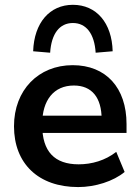

<svg xmlns="http://www.w3.org/2000/svg" viewBox="-20 -756 571 786"><path d="M300 9.8C369.6 9.8 444.1 -13.7 490.2 -52L455.9 -134.3C410.8 -99 355.9 -83.3 302 -83.3C203.9 -83.3 152.9 -135.3 152.9 -243.1V-250C152.9 -345.1 200 -405.9 282.4 -405.9C355.9 -405.9 396.1 -356.9 396.1 -267.6L411.8 -282.4H136.3V-211.8H498V-248C498 -397.1 413.7 -489.2 277.5 -489.2C137.3 -489.2 37.3 -387.3 37.3 -239.2C37.3 -86.3 137.3 9.8 300 9.8ZM115.7 -546.1 185.3 -540.2C190.2 -617.6 223.5 -661.8 278.4 -661.8C333.3 -661.8 366.7 -617.6 371.6 -540.2L441.2 -546.1C438.2 -662.7 374.5 -736.3 278.4 -736.3C183.3 -736.3 119.6 -662.7 115.7 -546.1Z"/></svg>

Font: LL Pando Sans
Style: Bold
Weight: 700
Designer: Joshua Smith
Foundry: Joshua Smith
Version: Version 1.000;Glyphs 3.2.1 (3258)